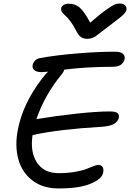

<svg xmlns="http://www.w3.org/2000/svg" viewBox="-20 -1065 740 1092"><path d="M663.1 -1044.9Q681.6 -1044.9 691.7 -1034.4Q701.7 -1023.9 699.2 -1008.8Q696.8 -996.1 679.4 -979.5Q662.1 -962.9 601.1 -918Q582 -903.8 558.3 -885Q534.7 -866.2 526.4 -860.4Q518.1 -854.5 505.4 -849.4Q492.7 -844.2 478 -844.2Q453.6 -844.2 439.5 -854.7Q425.3 -865.2 411.1 -894Q396.5 -923.3 378.9 -945.8Q361.3 -968.3 350.1 -977.5Q338.9 -986.8 332.3 -997.1Q325.7 -1007.3 328.1 -1019Q330.1 -1030.3 342.3 -1037.1Q354.5 -1043.9 371.1 -1043.9Q406.7 -1043.9 432.4 -1022.7Q458 -1001.5 493.2 -936Q550.8 -986.3 586.9 -1011.5Q623 -1036.6 635.5 -1040.8Q647.9 -1044.9 663.1 -1044.9ZM313 6.8Q223.6 6.8 164.1 -38.8Q104.5 -84.5 84 -160.6Q63.5 -236.8 82 -330.1Q110.8 -475.1 215.8 -613.8Q238.8 -644 252.9 -657.2Q220.2 -654.8 215.8 -654.8Q188 -654.8 175 -666.3Q162.1 -677.7 166 -695.8Q168.5 -708.5 178.2 -719.2Q188 -730 204.1 -733.9Q298.8 -751.5 419.2 -761.2Q539.6 -771 634.8 -771Q664.6 -771 678 -759.8Q691.4 -748.5 689 -731Q678.7 -685.1 622.1 -685.1Q473.1 -685.1 345.2 -668.9Q343.8 -658.7 332 -644Q234.4 -525.4 187 -387.2Q194.8 -389.2 198.2 -389.2Q299.8 -406.2 415.8 -418.7Q531.7 -431.2 604 -431.2Q635.7 -431.2 647.2 -422.6Q658.7 -414.1 655.8 -396Q645.5 -349.6 562 -344.2Q315.4 -329.6 170.9 -297.9Q169.9 -297.4 168 -296.9Q166 -296.4 165 -295.9Q150.9 -198.7 190.9 -139.4Q231 -80.1 313 -80.1Q362.8 -80.1 405.3 -87.4Q447.8 -94.7 470 -103.5Q492.2 -112.3 510.7 -119.6Q529.3 -127 537.1 -127Q574.2 -127 566.9 -83Q559.6 -46.9 495.1 -20Q430.7 6.8 313 6.8Z"/></svg>

Font: Shantell Sans Irregular Bouncy
Style: Italic
Weight: 400
Italic angle: -11.31°
Designer: Stephen Nixon, Anya Danilova, Shantell Martin
Foundry: Arrow Type
Version: Version 1.006;[9816181b4]